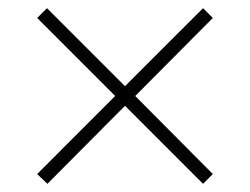

<svg xmlns="http://www.w3.org/2000/svg" viewBox="-20 -639 612 470"><path d="M477 -619 501 -595 311 -404 501 -213 477 -189 286 -380 96 -189 71 -213 262 -404 71 -595 95 -619 286 -428Z"/></svg>

Font: Noto Sans Tamil UI ExtraLight
Style: Regular
Weight: 200
Designer: Jelle Bosma - Monotype Design Team
Foundry: Monotype Imaging Inc.
Version: Version 2.004; ttfautohint (v1.8.4.7-5d5b)